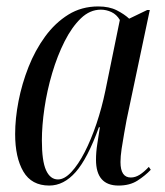

<svg xmlns="http://www.w3.org/2000/svg" viewBox="-20 -566 512 596"><path d="M133 10Q78 10 52.5 -33.5Q27 -77 27 -150Q27 -198 37.5 -252Q48 -306 68.5 -358Q89 -410 120 -452.5Q151 -495 192 -520.5Q233 -546 285 -546Q319 -546 342.5 -534Q366 -522 381 -508L437 -535H445L373 -194Q370 -177 365.5 -152.5Q361 -128 357.5 -104Q354 -80 354 -63Q354 -15 386 -15Q400 -15 413.5 -23.5Q427 -32 442 -48L448 -39Q431 -21 407 -5.5Q383 10 348 10Q278 10 278 -70Q278 -94 282 -119Q286 -144 290 -171H287Q252 -74 215 -32Q178 10 133 10ZM160 -9Q180 -9 201.5 -32Q223 -55 243 -94Q263 -133 279.5 -182Q296 -231 307 -284L352 -504Q342 -521 326 -528.5Q310 -536 293 -536Q259 -536 231 -509Q203 -482 180.5 -437.5Q158 -393 142 -339Q126 -285 118 -230.5Q110 -176 110 -130Q110 -66 123 -37.5Q136 -9 160 -9Z"/></svg>

Font: Noto Serif Display ExtraCondensed
Style: Italic
Weight: 400
Width: 2
Italic angle: -12°
Designer: Monotype Design Team
Foundry: Monotype Imaging Inc.
Version: Version 2.009